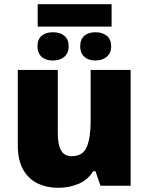

<svg xmlns="http://www.w3.org/2000/svg" viewBox="-20 -887 710 917"><path d="M513 -867V-760H160V-867ZM233 -733Q267 -733 287.5 -716Q308 -699 308 -665Q308 -634 287.5 -616Q267 -598 233 -598Q198 -598 178.5 -616Q159 -634 159 -665Q159 -699 178.5 -716Q198 -733 233 -733ZM436 -733Q469 -733 490 -716Q511 -699 511 -665Q511 -634 490 -616Q469 -598 436 -598Q402 -598 382.5 -616Q363 -634 363 -665Q363 -699 382.5 -716Q402 -733 436 -733ZM604 -553V0H460L436 -69H425Q399 -27 354 -8.5Q309 10 258 10Q204 10 160 -11Q116 -32 90.5 -77Q65 -122 65 -193V-553H256V-251Q256 -197 271.5 -169Q287 -141 322 -141Q376 -141 394.5 -185Q413 -229 413 -311V-553Z"/></svg>

Font: Noto Sans Black
Style: Regular
Weight: 900
Designer: Monotype Design Team
Foundry: Monotype Imaging Inc.
Version: Version 2.007